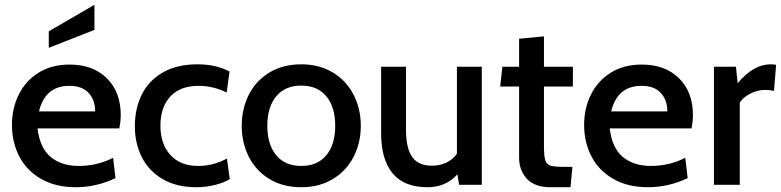

<svg xmlns="http://www.w3.org/2000/svg" viewBox="-20 -773 3268 803"><path d="M30 -251Q30 -320 58.5 -377.5Q87 -435 141.5 -469Q196 -503 271 -503Q369 -503 427 -445.5Q485 -388 485 -292Q485 -266 479 -236H137Q147 -153 192.5 -116Q238 -79 308 -79Q387 -79 453 -113L463 -28Q383 10 297 10Q212 10 151.5 -25Q91 -60 60.5 -119Q30 -178 30 -251ZM378 -307Q378 -354 351 -384Q324 -414 270 -414Q169 -414 143 -307ZM184 -642 375 -753V-648L184 -573Z M544 -245Q544 -319 573 -377.5Q602 -436 661 -470Q720 -504 806 -504Q883 -504 940 -474L928 -386Q872 -414 810 -414Q734 -414 692.5 -369.5Q651 -325 651 -247Q651 -171 692.5 -125Q734 -79 809 -79Q872 -79 929 -110L941 -24Q917 -9 879 0.5Q841 10 801 10Q719 10 661 -23.5Q603 -57 573.5 -115Q544 -173 544 -245Z M991 -247Q991 -318 1020.5 -376.5Q1050 -435 1106.5 -469.5Q1163 -504 1240 -504Q1316 -504 1372.5 -469.5Q1429 -435 1459 -376.5Q1489 -318 1489 -247Q1489 -176 1459 -117.5Q1429 -59 1372.5 -24.5Q1316 10 1240 10Q1163 10 1106.5 -24.5Q1050 -59 1020.5 -117.5Q991 -176 991 -247ZM1382 -247Q1382 -325 1345 -370Q1308 -415 1240 -415Q1172 -415 1135 -370Q1098 -325 1098 -247Q1098 -169 1135 -124Q1172 -79 1240 -79Q1308 -79 1345 -124Q1382 -169 1382 -247Z M1574 -216V-494H1678V-230Q1678 -154 1703.5 -117Q1729 -80 1786 -80Q1819 -80 1846 -92.5Q1873 -105 1891 -130V-494H1995V0H1900L1893 -44Q1845 10 1768 10Q1670 10 1622 -48Q1574 -106 1574 -216Z M2151 -113V-411H2072L2081 -494H2151V-611L2255 -621V-494H2376V-411H2255V-166Q2255 -120 2260.5 -102.5Q2266 -85 2283 -80Q2300 -75 2347 -75H2374L2366 10H2281Q2216 10 2183.5 -25.5Q2151 -61 2151 -113Z M2423 -251Q2423 -320 2451.5 -377.5Q2480 -435 2534.5 -469Q2589 -503 2664 -503Q2762 -503 2820 -445.5Q2878 -388 2878 -292Q2878 -266 2872 -236H2530Q2540 -153 2585.5 -116Q2631 -79 2701 -79Q2780 -79 2846 -113L2856 -28Q2776 10 2690 10Q2605 10 2544.5 -25Q2484 -60 2453.5 -119Q2423 -178 2423 -251ZM2771 -307Q2771 -354 2744 -384Q2717 -414 2663 -414Q2562 -414 2536 -307Z M2966 -494H3058L3065 -425Q3131 -504 3203 -504Q3214 -504 3226 -502L3217 -393Q3201 -397 3181 -397Q3147 -397 3117 -381Q3087 -365 3074 -344V0H2966Z"/></svg>

Font: Cabin Medium
Style: Regular
Weight: 500
Designer: Pablo Impallari
Foundry: Pablo Impallari. http://www.impallari.com Igino Marini. http://www.ikern.com
Version: Version 2.001